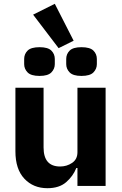

<svg xmlns="http://www.w3.org/2000/svg" viewBox="-20 -977 640 1009"><path d="M387 -94H381Q364 -51 327.5 -19.5Q291 12 229 12Q155 12 108 -38Q61 -88 61 -182V-516H209V-202Q209 -102 296 -102Q331 -102 359 -121Q387 -140 387 -177V-516H535V0H387ZM154 -900 268 -957 367 -763 288 -724ZM188 -578Q143 -578 125 -596.5Q107 -615 107 -640V-667Q107 -693 125 -711Q143 -729 188 -729Q232 -729 250 -711Q268 -693 268 -667V-640Q268 -615 250 -596.5Q232 -578 188 -578ZM408 -578Q364 -578 346 -596.5Q328 -615 328 -640V-667Q328 -693 346 -711Q364 -729 408 -729Q453 -729 471 -711Q489 -693 489 -667V-640Q489 -615 471 -596.5Q453 -578 408 -578Z"/></svg>

Font: Lilex Nerd Font
Style: Bold
Weight: 700
Designer: Mike Abbink, Paul van der Laan, Pieter van Rosmalen, Mikhael Khrustik
Foundry: Mikhael Khrustik
Version: Version 2.400; ttfautohint (v1.8.4.7-5d5b);Nerd Fonts 3.3.0